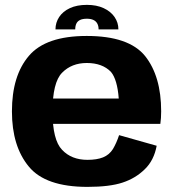

<svg xmlns="http://www.w3.org/2000/svg" viewBox="-20 -743 706 769"><path d="M330.3 5.5V-102.8Q266.2 -102.8 228.6 -143Q190.4 -182.3 190.4 -296.4Q190.4 -412.9 228.6 -451.6Q266.9 -490.7 327.6 -490.7Q389.8 -490.7 424.3 -455.2Q449.9 -424.7 455.6 -348.4H175.2V-246.9H622.2Q625.5 -269.5 625.5 -297.1Q625.5 -437.6 561.2 -518.5Q496.1 -599 327.3 -599Q163.7 -599 96 -519.6Q27.8 -440.2 27.8 -296.8Q27.8 -157.2 95.6 -75.6Q162.4 5.5 330.3 5.5ZM330.3 -102.8V5.5Q419.5 5.5 471.4 -11.9Q523 -28.9 559.9 -65.2Q596.7 -100.6 607.5 -159.2L457 -201.7Q446.5 -170 432.4 -146.2Q417.7 -122.8 392.6 -112.7Q367.9 -102.8 330.3 -102.8ZM328.1 -723.5Q288.1 -723.5 259.9 -710.4Q231.8 -697.3 217 -674.9Q202.2 -652.5 202.2 -625.3H281.3Q281.3 -638.9 285.8 -648.4Q290.3 -657.9 300.4 -662.9Q310.6 -668 328.1 -668Q343.7 -668 354 -663.1Q364.4 -658.3 369.6 -648.7Q374.9 -639.2 374.9 -625.3H454.2Q454.2 -652.5 438.8 -674.9Q423.5 -697.3 395.1 -710.4Q366.8 -723.5 328.1 -723.5Z"/></svg>

Font: Anybody Thin
Style: Regular
Weight: 100
Designer: Tyler Finck
Foundry: Etcetera Type Company
Version: Version 1.114;gftools[0.9.25]